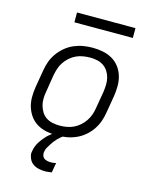

<svg xmlns="http://www.w3.org/2000/svg" viewBox="-134 -785 867 1095"><g transform="rotate(15 300.0 -238.0)"><path d="M252 8Q221 8 191 2Q161 -4 136 -18.5Q111 -33 94 -56Q77 -79 68 -107Q59 -135 59 -166Q59 -197 64 -228L81 -328Q85 -355 94.5 -382Q104 -409 121.5 -433.5Q139 -458 162 -477Q185 -496 212 -507.5Q239 -519 266.5 -523.5Q294 -528 321 -528Q352 -528 382 -522Q412 -516 437 -501.5Q462 -487 479.5 -464Q497 -441 505.5 -413Q514 -385 514 -354Q514 -323 509 -292L492 -192Q488 -165 478.5 -138Q469 -111 452 -86.5Q435 -62 412 -43Q389 -24 362 -12.5Q335 -1 307 3.5Q279 8 252 8ZM252 -50Q272 -50 293 -53.5Q314 -57 333.5 -66Q353 -75 370 -90Q387 -105 399 -123Q411 -141 418 -161Q425 -181 428 -202L445 -302Q448 -323 448.5 -344.5Q449 -366 444 -385.5Q439 -405 428 -422Q417 -439 400.5 -450Q384 -461 363.5 -465.5Q343 -470 322 -470Q302 -470 280.5 -466.5Q259 -463 239.5 -454Q220 -445 203 -430Q186 -415 174 -397Q162 -379 155.5 -359Q149 -339 145 -318L129 -218Q125 -197 124.5 -175.5Q124 -154 129.5 -134.5Q135 -115 145.5 -98Q156 -81 172.5 -70Q189 -59 210 -54.5Q231 -50 252 -50ZM239 223Q226 223 213 221Q200 219 188.5 215Q177 211 167 203.5Q157 196 150.5 186Q144 176 140 161.5Q136 147 138 138L140 128Q142 115 147 102Q152 89 159 77.5Q166 66 175 54.5Q184 43 193.5 33Q203 23 216 13Q229 3 237 -2L247 -8H295L294 0Q284 7 275 14.5Q266 22 257.5 31Q249 40 242 49Q235 58 229 68Q223 78 216 89.5Q209 101 208 109L206 118Q205 124 206 131Q207 138 209.5 143.5Q212 149 216.5 153Q221 157 226.5 159.5Q232 162 239.5 163.5Q247 165 251 165H256Q259 165 263 165Q267 165 271 164.5Q275 164 279 163.5Q283 163 285 162L289 161L279 219Q275 220 270.5 220.5Q266 221 261.5 221.5Q257 222 252 222.5Q247 223 244 223ZM182 -641V-699H527V-641Z"/></g></svg>

Font: Iosevka Aile Light Oblique
Style: Regular
Weight: 300
Italic angle: -9°
Designer: Belleve Invis
Foundry: Belleve Invis
Version: Version 31.1.0; ttfautohint (v1.8.4)